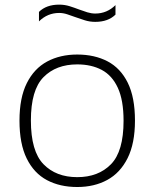

<svg xmlns="http://www.w3.org/2000/svg" viewBox="-20 -778 650 808"><path d="M305 9Q232 9 177.5 -20Q123 -49 92.5 -110.8Q62 -172.5 62 -270.5Q62 -366.5 92.8 -428Q123.5 -489.5 178.2 -519Q233 -548.5 305 -548.5Q378 -548.5 432.8 -519.8Q487.5 -491 517.8 -429.5Q548 -368 548 -270.5Q548 -174.5 517 -112.5Q486 -50.5 431.5 -20.8Q377 9 305 9ZM305 -32.5Q394 -32.5 447 -86.8Q500 -141 500 -269.5Q500 -356 476 -408.2Q452 -460.5 408.2 -483.8Q364.5 -507 305 -507Q216 -507 163 -453.2Q110 -399.5 110 -271Q110 -141.5 163 -87Q216 -32.5 305 -32.5ZM381 -686Q358 -686 337.2 -692.5Q316.5 -699 297 -706Q279.5 -712.5 262.5 -718Q245.5 -723.5 229 -723.5Q180 -723.5 144 -688V-728Q175 -758.5 229 -758.5Q252 -758.5 272.8 -752Q293.5 -745.5 313 -738Q330.5 -731.5 347.5 -726.2Q364.5 -721 381 -721Q430 -721 466 -756.5V-716.5Q435 -686 381 -686Z"/></svg>

Font: Encode Sans Exp XLt
Style: Regular
Weight: 200
Width: 7
Designer: Multiple Designers
Foundry: Impallari Type
Version: Version 3.002; ttfautohint (v1.8.3) -l 8 -r 50 -G 200 -x 14 